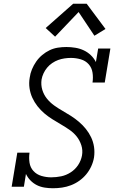

<svg xmlns="http://www.w3.org/2000/svg" viewBox="-20 -993 640 1021"><path d="M262 8Q262 8 262 8Q262 8 261 8Q239 8 217 4.5Q195 1 176 -8.5Q157 -18 142 -33.5Q127 -49 118 -68L107 0H42L72 -181H137Q133 -154 137 -128Q141 -102 158 -83.5Q175 -65 200.5 -57.5Q226 -50 252 -50Q279 -50 305.5 -55.5Q332 -61 356 -76.5Q380 -92 395.5 -115.5Q411 -139 416 -166Q421 -194 412.5 -220.5Q404 -247 387.5 -267.5Q371 -288 349 -303Q327 -318 304 -331.5Q281 -345 258.5 -359Q236 -373 216 -390Q196 -407 179.5 -428Q163 -449 152 -473Q141 -497 137 -524.5Q133 -552 138 -580Q141 -603 150 -624.5Q159 -646 172.5 -665.5Q186 -685 204.5 -700.5Q223 -716 244 -726Q265 -736 287.5 -739.5Q310 -743 333 -743Q357 -743 381 -739Q405 -735 426 -725Q447 -715 463.5 -699Q480 -683 490 -663L502 -735H567L537 -554H472Q476 -581 472 -607Q468 -633 451.5 -651.5Q435 -670 409.5 -677.5Q384 -685 357 -685Q341 -685 323.5 -682.5Q306 -680 289.5 -674Q273 -668 257.5 -657.5Q242 -647 230.5 -633Q219 -619 211.5 -603Q204 -587 201 -570Q197 -541 205 -515Q213 -489 229.5 -468.5Q246 -448 267.5 -432.5Q289 -417 312 -404Q335 -391 357.5 -376.5Q380 -362 400 -345Q420 -328 436.5 -307.5Q453 -287 464.5 -263Q476 -239 480 -212Q484 -185 480 -156Q476 -132 465.5 -109Q455 -86 439 -66.5Q423 -47 402 -32Q381 -17 357.5 -8Q334 1 310 4.5Q286 8 262 8ZM273 -798 223 -844 369 -973H441L541 -839L482 -803L398 -929Z"/></svg>

Font: Iosevka Slab Light Extended
Style: Italic
Weight: 300
Width: 7
Italic angle: -9°
Monospace: yes
Designer: Belleve Invis
Foundry: Belleve Invis
Version: Version 11.1.0; ttfautohint (v1.8.3)